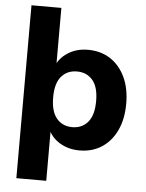

<svg xmlns="http://www.w3.org/2000/svg" viewBox="-59 -752 742 979"><g transform="rotate(5 312.0 -262.5)"><path d="M62 180V-705H215V-400H205Q221 -446 265.5 -475Q310 -504 369 -504Q435 -504 483.5 -472.5Q532 -441 559.5 -383.5Q587 -326 587 -247Q587 -168 559.5 -110Q532 -52 483.5 -20.5Q435 11 370 11Q312 11 267.5 -16.5Q223 -44 206 -90H215V180ZM323 -104Q373 -104 403 -139.5Q433 -175 433 -247Q433 -319 403 -354Q373 -389 323 -389Q273 -389 243 -354Q213 -319 213 -247Q213 -175 243 -139.5Q273 -104 323 -104Z"/></g></svg>

Font: Nunito Sans 11pt ExtraBold
Style: Regular
Weight: 800
Version: Version 3.101;gftools[0.9.27]